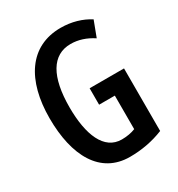

<svg xmlns="http://www.w3.org/2000/svg" viewBox="-174 -838 893 962"><g transform="rotate(-30 272.0 -357.0)"><path d="M294 -389V-294H385V-100C363 -91 335 -86 306 -86C204 -86 159 -198 159 -356C159 -533 215 -629 322 -629C366 -629 409 -615 450 -588L484 -678C439 -707 382 -724 319 -724C138 -724 45 -577 45 -359C45 -141 127 10 298 10C366 10 431 -2 493 -27V-389Z"/></g></svg>

Font: Noto Sans Display Condensed Medium
Style: Regular
Weight: 500
Width: 3
Designer: Monotype Design Team
Foundry: Monotype Imaging Inc.
Version: Version 1.900